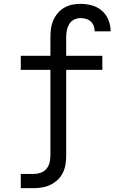

<svg xmlns="http://www.w3.org/2000/svg" viewBox="-20 -763 640 998"><path d="M88 215V141H156Q174 141 191.5 135Q209 129 221 115Q233 101 237.5 83Q242 65 242 46V-400H88V-473H242V-571Q242 -593 245 -615Q248 -637 257 -657.5Q266 -678 280.5 -695Q295 -712 314 -723Q333 -734 354.5 -738.5Q376 -743 399 -743Q428 -743 457.5 -735Q487 -727 509.5 -707.5Q532 -688 543.5 -659.5Q555 -631 555 -601V-600H472V-601Q472 -615 467 -628.5Q462 -642 451.5 -651.5Q441 -661 427 -665Q413 -669 399 -669Q381 -669 365 -661Q349 -653 340 -638Q331 -623 327.5 -606Q324 -589 324 -571V-473H512V-400H324V46Q324 69 320.5 91.5Q317 114 307 134.5Q297 155 280.5 171Q264 187 243.5 197Q223 207 200.5 211Q178 215 156 215Z"/></svg>

Font: Iosevka Extended
Style: Regular
Weight: 400
Width: 7
Monospace: yes
Designer: Belleve Invis
Foundry: Belleve Invis
Version: Version 32.5.0; ttfautohint (v1.8.4)